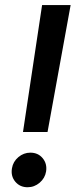

<svg xmlns="http://www.w3.org/2000/svg" viewBox="-20 -748 305 775"><path d="M72.8 -215.3 149.9 -727.5H265.1L171.9 -215.3ZM91.3 7.8Q60.5 7.8 41.7 -14.6Q22.9 -37.1 28.3 -68.8Q32.7 -95.7 54.2 -113.8Q75.7 -131.8 102.5 -131.8Q133.8 -131.8 152.3 -109.4Q170.9 -86.9 166 -55.7Q161.6 -28.8 140.1 -10.5Q118.7 7.8 91.3 7.8Z"/></svg>

Font: Inter 24pt Medium
Style: Italic
Weight: 500
Italic angle: -9.3988°
Designer: Rasmus Andersson
Foundry: rsms
Version: Version 4.001;git-66647c0bb